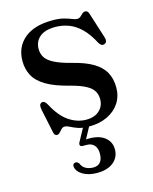

<svg xmlns="http://www.w3.org/2000/svg" viewBox="-106 -545 661 830"><g transform="rotate(-15 224.5 -130.0)"><path d="M223.5 -4H251.5L212 69L195.5 63.5Q203 62.5 211.2 62Q219.5 61.5 230.5 61.5Q275 61.5 300.2 81.8Q325.5 102 325.5 135.5Q325.5 171 298.8 192.8Q272 214.5 225.5 214.5Q187 214.5 161.8 199.2Q136.5 184 133.5 161.5Q133 155 136.5 151Q140 147 145 146.5Q150.5 146 154.2 148.5Q158 151 161 155Q167.5 172 182.5 179.8Q197.5 187.5 215 187.5Q258 187.5 258 135.5Q258 112.5 246.2 99Q234.5 85.5 210.5 85.5H195Q186 85.5 183.5 80Q181 74.5 185 67ZM239.5 -20Q277 -20 298.5 -39.8Q320 -59.5 320 -90.5Q320 -110.5 310.8 -126.5Q301.5 -142.5 277.8 -155.5Q254 -168.5 210.5 -180Q144 -196.5 106.2 -219.2Q68.5 -242 53.2 -271.2Q38 -300.5 38 -335.5Q38 -398.5 82.2 -435.8Q126.5 -473 208 -473Q239 -473 259.2 -467.5Q279.5 -462 292.5 -456.5Q305.5 -451 314 -451Q323.5 -451 329.5 -456.5Q335.5 -462 341.5 -467.8Q347.5 -473.5 355.5 -473.5Q360.5 -473.5 364.8 -470Q369 -466.5 371.5 -457.5L407 -346Q411 -334.5 409.5 -326.8Q408 -319 400 -315.5Q392 -312.5 386.2 -315.8Q380.5 -319 375.5 -327Q353 -370.5 327.2 -395.5Q301.5 -420.5 272.8 -431.2Q244 -442 213 -442Q166.5 -442 142.8 -421.8Q119 -401.5 119 -368Q119 -348 129 -331.2Q139 -314.5 165.5 -300.5Q192 -286.5 240 -274Q299.5 -259.5 334.5 -238.5Q369.5 -217.5 385 -188.5Q400.5 -159.5 400.5 -121.5Q400.5 -82.5 381 -52.5Q361.5 -22.5 326.2 -5.5Q291 11.5 244 11.5Q214 11.5 194.8 4.8Q175.5 -2 163 -8.8Q150.5 -15.5 140.5 -15.5Q132 -15.5 125.8 -9Q119.5 -2.5 113.5 4.2Q107.5 11 100.5 11Q95 11 91.2 7.2Q87.5 3.5 86 -5L64 -109Q61 -124 62.5 -131.2Q64 -138.5 71 -141.5Q78.5 -144.5 84.2 -140.5Q90 -136.5 96 -126Q126 -69 163 -44.5Q200 -20 239.5 -20Z"/></g></svg>

Font: Fraunces 48pt
Style: Regular
Weight: 400
Version: Version 1.000;[b76b70a41]